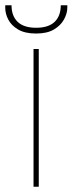

<svg xmlns="http://www.w3.org/2000/svg" viewBox="-57 -713 277 733"><path d="M71 0V-526H91V0ZM81 -585Q38 -585 12 -600.5Q-14 -616 -25.5 -638.5Q-37 -661 -37 -683V-693H-13Q-13 -652 10.5 -629.5Q34 -607 81 -607Q128 -607 151.5 -629.5Q175 -652 175 -693H200V-684Q200 -662 187.5 -639Q175 -616 149 -600.5Q123 -585 81 -585Z"/></svg>

Font: DM Sans 9pt Thin
Style: Regular
Weight: 250
Version: Version 4.004;gftools[0.9.30]